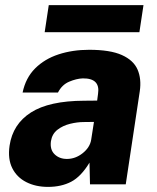

<svg xmlns="http://www.w3.org/2000/svg" viewBox="-20 -722 614 752"><path d="M168 10Q119.5 10 82.8 -8.8Q46 -27.5 28 -63.5Q10 -99.5 17.5 -151.5Q30 -236 101.2 -281.5Q172.5 -327 309.5 -327.5L360.5 -328L364 -354.5Q373.5 -416 304 -415Q279 -414 250.8 -402Q222.5 -390 207 -359.5H68.5Q80.5 -417 117.5 -454Q154.5 -491 209.2 -509Q264 -527 329 -527Q411.5 -527 457.2 -506.5Q503 -486 518.8 -449.5Q534.5 -413 527.5 -365L472.5 0H332.5L330.5 -85Q297.5 -30.5 258.8 -10.2Q220 10 168 10ZM242 -99.5Q275.5 -99.5 303.8 -122Q332 -144.5 337 -174L348 -244.5L307.5 -244Q282.5 -244 254.2 -237Q226 -230 205 -213.8Q184 -197.5 179.5 -169Q175 -136 193.8 -117.8Q212.5 -99.5 242 -99.5ZM155 -596 171 -702H542L526 -596Z"/></svg>

Font: Public Sans ExtraBold
Style: Italic
Weight: 800
Italic angle: -8°
Designer: The Public Sans project authors (U.S. Web Design System). Libre Franklin designed by Pablo Impallari and Rodrigo Fuenzal
Version: Version 1.007; ttfautohint (v1.8.1) -l 8 -r 50 -G 200 -x 14 